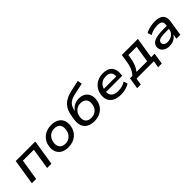

<svg xmlns="http://www.w3.org/2000/svg" viewBox="254 -2040 3487 3487"><g transform="rotate(-45 1997.5 -297.0)"><path d="M53 0 131 -492H633L555 0H445L509 -405H228L163 0Z M987 9Q901 9 844 -23Q787 -55 762 -113.5Q737 -172 747 -248Q754 -307 779 -353.5Q804 -400 844 -433Q884 -466 936 -483.5Q988 -501 1049 -501Q1135 -501 1192 -468.5Q1249 -436 1274 -378.5Q1299 -321 1289 -244Q1282 -186 1256.5 -139.5Q1231 -93 1191.5 -59.5Q1152 -26 1100.5 -8.5Q1049 9 987 9ZM992 -76Q1045 -76 1084.5 -98.5Q1124 -121 1149 -161Q1174 -201 1180 -254Q1191 -329 1154.5 -372.5Q1118 -416 1043 -416Q992 -416 952 -394Q912 -372 887 -332Q862 -292 855 -239Q846 -164 882 -120Q918 -76 992 -76Z M1654 9Q1567 9 1508.5 -25Q1450 -59 1426 -121Q1402 -183 1414 -267L1427 -349Q1436 -411 1456.5 -463.5Q1477 -516 1514 -558Q1551 -600 1609.5 -631Q1668 -662 1752 -680L1957 -725L1973 -638L1744 -589Q1682 -576 1638 -549.5Q1594 -523 1569.5 -483.5Q1545 -444 1536 -391L1531 -356H1521Q1543 -396 1575.5 -425.5Q1608 -455 1650.5 -471Q1693 -487 1743 -487Q1816 -487 1866.5 -456.5Q1917 -426 1940.5 -370.5Q1964 -315 1954 -241Q1944 -164 1903.5 -107.5Q1863 -51 1799 -21Q1735 9 1654 9ZM1657 -75Q1709 -75 1748.5 -95.5Q1788 -116 1813 -154Q1838 -192 1844 -245Q1854 -320 1817 -362Q1780 -404 1706 -404Q1656 -404 1616.5 -383Q1577 -362 1552 -324.5Q1527 -287 1521 -236Q1511 -158 1547.5 -116.5Q1584 -75 1657 -75Z M2338 9Q2245 9 2183.5 -22Q2122 -53 2094.5 -111Q2067 -169 2077 -247Q2087 -323 2127 -380Q2167 -437 2232 -469Q2297 -501 2381 -501Q2461 -501 2512.5 -470Q2564 -439 2585.5 -382.5Q2607 -326 2597 -250L2594 -220H2158L2168 -288H2529L2507 -270Q2515 -319 2502.5 -353.5Q2490 -388 2459 -406.5Q2428 -425 2377 -425Q2324 -425 2283.5 -404.5Q2243 -384 2218 -347.5Q2193 -311 2185 -263L2182 -248Q2173 -193 2188.5 -154Q2204 -115 2244.5 -94.5Q2285 -74 2349 -74Q2400 -74 2447.5 -87Q2495 -100 2535 -126L2563 -54Q2522 -23 2461.5 -7Q2401 9 2338 9Z M2626 131 2661 -87H2721Q2751 -118 2773 -155.5Q2795 -193 2810 -241Q2825 -289 2834 -350L2856 -492H3268L3203 -87H3293L3259 131H3164L3186 0H2741L2720 131ZM2826 -86H3100L3151 -407H2939L2926 -327Q2915 -257 2889.5 -193.5Q2864 -130 2826 -86Z M3585 9Q3527 9 3485 -12Q3443 -33 3422 -69Q3401 -105 3406 -151Q3412 -198 3446 -228.5Q3480 -259 3549 -274Q3618 -289 3728 -289H3821L3811 -223H3724Q3648 -223 3603.5 -216.5Q3559 -210 3538.5 -193.5Q3518 -177 3514 -149Q3510 -112 3537 -90.5Q3564 -69 3614 -69Q3658 -69 3696 -86Q3734 -103 3760 -133.5Q3786 -164 3792 -203L3809 -313Q3818 -367 3789 -392.5Q3760 -418 3694 -418Q3643 -418 3593 -405.5Q3543 -393 3494 -365L3468 -442Q3502 -461 3541.5 -474Q3581 -487 3624 -494Q3667 -501 3708 -501Q3786 -501 3835 -478Q3884 -455 3903.5 -409.5Q3923 -364 3913 -296L3866 0H3766L3783 -109H3790Q3772 -73 3741.5 -46Q3711 -19 3671.5 -5Q3632 9 3585 9Z"/></g></svg>

Font: Nunito Sans 10pt SemiExpanded SemiBold
Style: Italic
Weight: 600
Width: 6
Italic angle: -9°
Designer: Vernon Adams
Foundry: Vernon Adams
Version: Version 3.101;gftools[0.9.27]